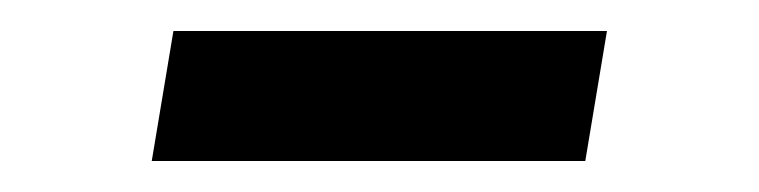

<svg xmlns="http://www.w3.org/2000/svg" viewBox="-20 -402 490 124"><path d="M78 -298 92 -382H372L358 -298Z"/></svg>

Font: Iosevka Custom Medium Oblique
Style: Regular
Weight: 500
Italic angle: -9°
Designer: Belleve Invis
Foundry: Belleve Invis
Version: Version 27.0.1